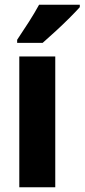

<svg xmlns="http://www.w3.org/2000/svg" viewBox="-20 -852 355 806"><path d="M212 -66H61V-615H212ZM315 -822Q299 -804 271.5 -776.5Q244 -749 213.5 -721Q183 -693 159 -672H52V-685Q77 -722 101.5 -760.5Q126 -799 144 -832H315Z"/></svg>

Font: Noto Sans Malayalam UI Condensed ExtraBold
Style: Regular
Weight: 800
Width: 3
Designer: Jelle Bosma - Monotype Design Team
Foundry: Monotype Imaging Inc.
Version: Version 2.104; ttfautohint (v1.8.4.7-5d5b)